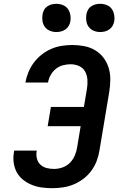

<svg xmlns="http://www.w3.org/2000/svg" viewBox="-20 -979 640 1007"><path d="M256 8Q227 8 200 4.5Q173 1 148 -9Q123 -19 102 -35.5Q81 -52 68.5 -74.5Q56 -97 52 -124.5Q48 -152 53 -180L54 -189H173L172 -185Q169 -165 174 -146Q179 -127 193 -114.5Q207 -102 225.5 -97.5Q244 -93 264 -93Q286 -93 308.5 -101Q331 -109 347.5 -126Q364 -143 373 -165Q382 -187 385 -209L403 -317H230L247 -418H420L436 -513Q440 -537 438.5 -560.5Q437 -584 426.5 -603.5Q416 -623 395 -632.5Q374 -642 350 -642Q330 -642 309.5 -636.5Q289 -631 272.5 -617.5Q256 -604 245.5 -585Q235 -566 232 -546H113Q118 -573 129 -600Q140 -627 157.5 -650.5Q175 -674 198.5 -692.5Q222 -711 248.5 -722.5Q275 -734 303.5 -738.5Q332 -743 359 -743Q391 -743 422 -737Q453 -731 479 -715.5Q505 -700 523 -676Q541 -652 550 -622.5Q559 -593 558.5 -561Q558 -529 553 -497L502 -192Q498 -165 488 -137.5Q478 -110 460.5 -85.5Q443 -61 419 -42.5Q395 -24 368 -12.5Q341 -1 312 3.5Q283 8 256 8ZM505 -811Q488 -811 472 -817.5Q456 -824 446 -837Q436 -850 433 -867.5Q430 -885 433 -903Q435 -915 441 -926.5Q447 -938 458 -945.5Q469 -953 481 -956Q493 -959 506 -959Q523 -959 539.5 -952.5Q556 -946 565.5 -933Q575 -920 578.5 -902.5Q582 -885 579 -867Q577 -855 570.5 -843.5Q564 -832 553 -824.5Q542 -817 530 -814Q518 -811 505 -811ZM275 -811Q258 -811 242 -817.5Q226 -824 216 -837Q206 -850 203 -867.5Q200 -885 203 -903Q205 -915 211 -926.5Q217 -938 228 -945.5Q239 -953 251 -956Q263 -959 276 -959Q293 -959 309.5 -952.5Q326 -946 335.5 -933Q345 -920 348.5 -902.5Q352 -885 349 -867Q347 -855 340.5 -843.5Q334 -832 323 -824.5Q312 -817 300 -814Q288 -811 275 -811Z"/></svg>

Font: Iosevka Extended Oblique
Style: Bold
Weight: 700
Width: 7
Italic angle: -9°
Monospace: yes
Designer: Belleve Invis
Foundry: Belleve Invis
Version: Version 32.5.0; ttfautohint (v1.8.4)